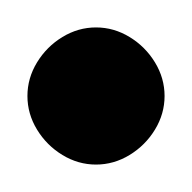

<svg xmlns="http://www.w3.org/2000/svg" viewBox="-20 -770 140 140"><path d="M0 -700Q0 -687 7 -675.5Q14 -664 25.5 -657Q37 -650 50 -650Q63 -650 74.5 -657Q86 -664 93 -675.5Q100 -687 100 -700Q100 -713 93 -724.5Q86 -736 74.5 -743Q63 -750 50 -750Q37 -750 25.5 -743Q14 -736 7 -724.5Q0 -713 0 -700Z"/></svg>

Font: Linefont
Style: Regular
Weight: 400
Monospace: yes
Version: Version 3.002;gftools[0.9.33]